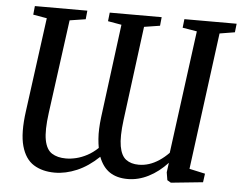

<svg xmlns="http://www.w3.org/2000/svg" viewBox="-53 -807 1111 884"><g transform="rotate(5 503.0 -365.0)"><path d="M230.5 13Q173 13 133 -12Q93 -37 76.5 -96Q60 -155 74 -257L132.5 -692L69 -703L73 -743H315.5L311.5 -703L238 -691.5L179.5 -258Q168.5 -176.5 177 -132.8Q185.5 -89 211.2 -72.8Q237 -56.5 276 -56.5Q299 -56.5 323.8 -62.5Q348.5 -68.5 374 -82Q399.5 -95.5 423 -118Q419.5 -137 417.8 -159Q416 -181 417 -206Q418 -231 421.5 -259.5L477.5 -692L414.5 -703L419 -743H659L655 -703L582 -691.5L525.5 -256Q515.5 -178 523.2 -134.5Q531 -91 554 -74Q577 -57 612.5 -57Q637 -57 660.2 -64.5Q683.5 -72 706.2 -87Q729 -102 750.5 -124L826 -692L759.5 -703L764 -743H1005.5L1001 -703L931 -691.5L847.5 -58.5L920.5 -42.5L915 -2.5L767.5 12.5L750.5 2.5L744.5 -33.5L750.5 -78Q710.5 -34.5 663.5 -10.8Q616.5 13 567.5 13Q517.5 13 484.5 -9Q451.5 -31 433.5 -78Q385 -31.5 332.8 -9.2Q280.5 13 230.5 13Z"/></g></svg>

Font: Merriweather 36pt
Style: Italic
Weight: 400
Italic angle: -7.8°
Version: Version 2.101